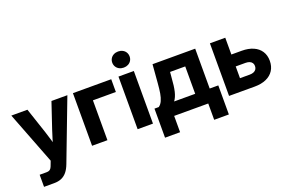

<svg xmlns="http://www.w3.org/2000/svg" viewBox="-112 -1149 2666 1768"><g transform="rotate(-20 1220.5 -265.0)"><path d="M63.4 85.7H130.6Q147.9 85.7 158.4 80.5Q168.9 75.2 176.1 64.2Q183.3 53.1 190.4 32.2L203.2 -1.8L4.7 -515.6H162.5L246 -265.6Q270.6 -189.9 301.4 -79.7H258.9Q272.7 -132.7 286 -177.8Q299.4 -222.9 313.7 -265.6L397.9 -515.6H553.9L328.1 77.5Q311.4 121.9 288.6 149.7Q265.7 177.5 235.1 190.8Q204.4 204.1 163.4 204.1H63.4Z M983.6 -390.6H758.8V0H608.4V-515.6H983.6Z M1054.7 -515.6H1205.1V0H1054.7ZM1044.5 -655.4Q1044.5 -677.7 1055.5 -695.8Q1066.4 -713.8 1085.9 -724Q1105.4 -734.2 1129.6 -734.2Q1153.8 -734.2 1173.3 -724Q1192.8 -713.8 1203.7 -695.8Q1214.6 -677.7 1214.6 -655.4Q1214.6 -633.1 1203.7 -614.9Q1192.8 -596.8 1173.3 -586.6Q1153.8 -576.4 1129.6 -576.4Q1105.4 -576.4 1085.9 -586.6Q1066.4 -596.8 1055.5 -614.9Q1044.5 -633.1 1044.5 -655.4Z M1265.2 -125H1307.2Q1329.5 -140.3 1342.6 -169.5Q1355.8 -198.6 1362.5 -237.8Q1369.2 -277 1373.8 -335.5L1388.3 -515.6H1806.4V-125H1890.6V159.8H1746.7V0H1412.7V159.8H1265.2ZM1664.3 -125V-393.3H1515.8L1510.6 -335.5Q1505.7 -257.4 1493.7 -207Q1481.6 -156.6 1458 -125Z M2202.4 -351Q2267.7 -351 2315.4 -329.9Q2363.2 -308.9 2388.6 -269.5Q2414 -230.1 2414 -176.3Q2414 -122.1 2388.6 -82.3Q2363.2 -42.5 2315.4 -21.2Q2267.7 0 2202.4 0H1950.7V-515.6H2101.1V-119.1H2197.5Q2219.8 -119.1 2236.1 -126.1Q2252.3 -133 2260.9 -146.1Q2269.4 -159.2 2269.4 -177.4Q2269.4 -195.1 2260.9 -207.9Q2252.3 -220.7 2236.1 -227.4Q2219.8 -234.2 2197.5 -234.2H2047V-351Z"/></g></svg>

Font: Intratopia Thin
Style: Regular
Weight: 100
Designer: Rasmus Andersson
Foundry: rsms
Version: Version 3.000;Glyphs 3.2.3 (3260)